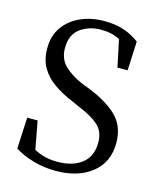

<svg xmlns="http://www.w3.org/2000/svg" viewBox="-107 -762 712 854"><g transform="rotate(15 249.5 -335.0)"><path d="M229 15Q174 15 124 0Q74 -15 40 -37L47 -181H95L119 -52Q144 -39 169 -32.5Q194 -26 227 -26Q296 -26 338.5 -58.5Q381 -91 381 -156Q381 -207 349 -235Q317 -263 258 -287L220 -304Q172 -324 134.5 -350Q97 -376 75 -413Q53 -450 53 -502Q53 -560 81.5 -600.5Q110 -641 159 -663Q208 -685 269 -685Q319 -685 359 -671.5Q399 -658 430 -634L424 -500H377L351 -624Q330 -635 309.5 -639.5Q289 -644 265 -644Q209 -644 169 -615Q129 -586 129 -524Q129 -474 161 -443Q193 -412 245 -390L284 -375Q370 -340 414.5 -294.5Q459 -249 459 -174Q459 -86 396 -35.5Q333 15 229 15Z"/></g></svg>

Font: Source Serif 4 Subhead
Style: Regular
Weight: 400
Designer: Frank Grießhammer
Foundry: Adobe Systems Incorporated
Version: Version 4.004;hotconv 1.0.117;makeotfexe 2.5.65602